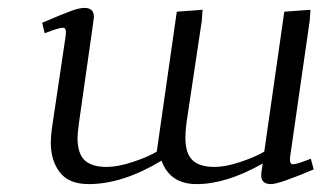

<svg xmlns="http://www.w3.org/2000/svg" viewBox="-20 -464 835 491"><path d="M87.9 -405.8Q142.6 -429.2 163.1 -436.5Q183.6 -443.8 195.8 -443.8Q220.2 -443.8 220.2 -420.9Q220.2 -419.4 219.7 -416.7Q219.2 -414.1 218.8 -409.4Q218.3 -404.8 217.8 -401.9L182.1 -150.9Q178.2 -120.6 178.2 -111.8Q178.2 -71.8 196.3 -54.4Q214.4 -37.1 252.9 -37.1Q281.2 -37.1 319.6 -49.8Q357.9 -62.5 380.9 -76.2L432.1 -434.1L498 -439L496.1 -411.1L457 -150.9Q454.1 -128.4 454.1 -111.8Q454.1 -71.8 472.2 -54.4Q490.2 -37.1 528.8 -37.1Q556.6 -37.1 594.7 -49.8Q632.8 -62.5 655.8 -76.2L707 -434.1L773.9 -439L772 -411.1L722.2 -64.9Q719.2 -43.9 729 -43.9Q739.3 -43.9 774.9 -58.1L782.2 -30.8Q693.8 6.8 672.9 6.8Q647.9 6.8 647.9 -16.1Q647.9 -19.5 649.9 -33.2L651.9 -45.9Q559.1 6.8 482.9 6.8Q414.6 6.8 393.1 -53.2Q293.9 6.8 207 6.8Q156.2 6.8 133.1 -23.2Q109.9 -53.2 109.9 -99.1Q109.9 -114.7 112.8 -136.2L147.9 -372.1Q150.9 -393.1 141.1 -393.1Q129.9 -393.1 94.2 -378.9Z"/></svg>

Font: Dehuti
Style: Italic
Weight: 400
Version: Version 1.2